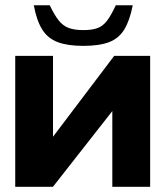

<svg xmlns="http://www.w3.org/2000/svg" viewBox="-20 -720 642 740"><path d="M38.7 0V-504.7H184.3V-157.3L150.9 -148.8L420.1 -504.7H558.7V0H412.9V-330.8L456.8 -347.9L184 0ZM301.3 -543.2Q240.7 -543.2 202.6 -557.5Q164.5 -571.8 143 -605.8Q121.4 -639.9 110.2 -699.6H171.8Q190.1 -661.1 207 -640.3Q223.9 -619.6 246 -611.8Q268.1 -604 301.3 -604Q335.1 -604 356 -611.8Q376.9 -619.6 392.6 -640.3Q408.3 -661.1 426.2 -699.6H491.6Q479.8 -639.9 458.7 -605.8Q437.6 -571.8 400.1 -557.5Q362.5 -543.2 301.3 -543.2Z"/></svg>

Font: Russolo 10pt ExtraLight
Style: Regular
Weight: 200
Designer: Micah Stupak-Hahn
Version: Version 1.000